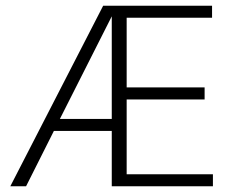

<svg xmlns="http://www.w3.org/2000/svg" viewBox="-20 -650 807 670"><path d="M16 0 340 -630H720V-588H422V-345H694V-303H422V-42H723V0H370V-193H168L71 0ZM370 -593 189 -235H370Z"/></svg>

Font: Mukta Mahee ExtraLight
Style: Regular
Weight: 275
Designer: Shuchita Grover, Noopur Datye, Girish Dalvi, Yashodeep Gholap
Foundry: Ek Type
Version: Version 2.538;PS 1.000;hotconv 16.6.51;makeotf.lib2.5.65220;